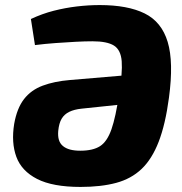

<svg xmlns="http://www.w3.org/2000/svg" viewBox="-20 -724 718 758"><path d="M298 14Q188 14 126.5 -17.5Q65 -49 44.5 -105Q24 -161 36 -235Q47 -297 75 -333Q103 -369 149 -386Q195 -403 255 -408L586 -436L569 -323L302 -295Q273 -292 253.5 -282.5Q234 -273 223.5 -255.5Q213 -238 210 -208Q208 -187 212.5 -172Q217 -157 228.5 -147.5Q240 -138 257 -133.5Q274 -129 297 -129Q347 -129 375 -147Q403 -165 420 -213.5Q437 -262 450 -352Q464 -437 460.5 -482Q457 -527 430 -544Q403 -561 345 -561Q316 -561 278 -559Q240 -557 199 -554Q158 -551 118 -546L102 -649Q147 -670 192 -681.5Q237 -693 283 -698.5Q329 -704 374 -704Q484 -704 551 -671Q618 -638 642 -558.5Q666 -479 647 -338Q633 -233 606.5 -164.5Q580 -96 539 -57Q498 -18 438.5 -2Q379 14 298 14Z"/></svg>

Font: Exo 2 ExtraBold
Style: Italic
Weight: 800
Italic angle: -8°
Designer: Natanael Gama
Foundry: Natanael Gama
Version: Version 2.010